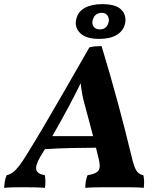

<svg xmlns="http://www.w3.org/2000/svg" viewBox="-52 -905 771 928"><path d="M-32 3Q-31 -14 -28.5 -29Q-26 -44 -20 -58Q-3 -62 11 -72.5Q25 -83 41.5 -104.5Q58 -126 81 -164Q119 -225 161.5 -297.5Q204 -370 257.5 -462.5Q311 -555 380 -676Q395 -680 409 -681Q423 -682 439 -682Q482 -541 518 -407Q554 -273 580 -165Q590 -120 598.5 -98.5Q607 -77 617 -69Q627 -61 641 -58Q647 -33 643 3Q625 1 599 0.5Q573 0 548 0Q523 0 507 0Q491 0 463.5 0Q436 0 408 0.5Q380 1 360 3Q361 -34 371 -58Q414 -65 424.5 -81.5Q435 -98 425 -137Q418 -166 412 -191Q353 -191 289 -189.5Q225 -188 165 -184Q154 -166 143 -148Q118 -105 123.5 -84.5Q129 -64 165 -58Q167 -44 167.5 -28.5Q168 -13 165 3Q145 1 113 0.5Q81 0 57 0Q31 0 9 0.5Q-13 1 -32 3ZM283 -395Q243 -320 201 -247H398Q388 -285 378 -322.5Q368 -360 358 -397Q344 -444 338 -503Q324 -474 310 -447Q296 -420 283 -395ZM428 -717Q364 -717 336 -744.5Q308 -772 316 -810Q324 -848 357 -866.5Q390 -885 442 -885Q507 -885 533.5 -859Q560 -833 553 -793Q545 -756 512.5 -736.5Q480 -717 428 -717ZM431 -763Q464 -763 473 -798Q477 -812 469 -827.5Q461 -843 439 -843Q421 -843 409.5 -832Q398 -821 395 -803Q392 -787 401.5 -775Q411 -763 431 -763Z"/></svg>

Font: Vollkorn
Style: Bold Italic
Weight: 700
Italic angle: -11°
Designer: Friedrich Althausen
Foundry: Friedrich Althausen
Version: Version 5.000; ttfautohint (v1.8.3)